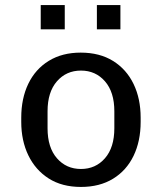

<svg xmlns="http://www.w3.org/2000/svg" viewBox="-20 -729 640 759"><path d="M300 10Q225 10 172.5 -23.5Q120 -57 92 -115Q64 -173 64 -247V-264Q64 -340 92 -398Q120 -456 173 -488.5Q226 -521 299 -521Q374 -521 427 -488Q480 -455 508 -397Q536 -339 536 -264V-247Q536 -171 508 -113Q480 -55 427 -22.5Q374 10 300 10ZM300 -61Q358 -61 395 -103.5Q432 -146 432 -222V-289Q432 -365 395 -407.5Q358 -450 300 -450Q242 -450 205 -407.5Q168 -365 168 -289V-222Q168 -146 205 -103.5Q242 -61 300 -61ZM141 -613V-709H236V-613ZM363 -613V-709H456V-613Z"/></svg>

Font: Chivo Mono
Style: Regular
Weight: 400
Monospace: yes
Designer: Hector Gatti
Foundry: Omnibus-Type
Version: Version 1.008; ttfautohint (v1.8.4.7-5d5b)